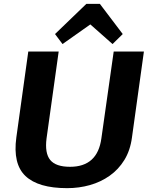

<svg xmlns="http://www.w3.org/2000/svg" viewBox="-20 -968 776 998"><path d="M329 10Q179 10 112.5 -53Q46 -116 65 -254L127 -700H285L222 -249Q212 -172 241 -136.5Q270 -101 344 -101Q487 -101 507 -249L571 -700H728L666 -254Q657 -186 626.5 -136.5Q596 -87 550 -54.5Q504 -22 447.5 -6Q391 10 329 10ZM266 -791 429 -948H499L618 -791L565 -739L410 -876H499L305 -739Z"/></svg>

Font: Pathway Extreme 28pt
Style: Bold Italic
Weight: 700
Italic angle: -8°
Designer: Eduardo Rodriguez Tunni
Foundry: Eduardo Rodriguez Tunni
Version: Version 1.001;gftools[0.9.26]